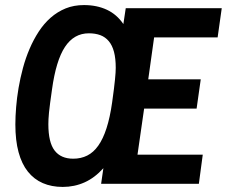

<svg xmlns="http://www.w3.org/2000/svg" viewBox="-20 -718 886 750"><path d="M40 -231.9Q40 -262.7 43 -299.3Q45.9 -335.9 52.5 -374.5Q59.1 -413.1 69.6 -452.1Q80.1 -491.2 95.5 -527.1Q110.8 -563 131.1 -594.2Q151.4 -625.5 177.7 -648.7Q204.1 -671.9 236.3 -685.1Q268.6 -698.2 308.1 -698.2Q358.4 -698.2 397.5 -679.9Q436.5 -661.6 461.9 -624L471.2 -686H846.2L830.1 -571.8H582L559.1 -408.2H764.2L748 -293.9H543L517.1 -113.8H772L756.8 0H375L383.8 -61Q350.1 -23.4 310.3 -5.6Q270.5 12.2 225.1 12.2Q181.6 12.2 147.2 -2.7Q112.8 -17.6 88.9 -47.6Q64.9 -77.6 52.5 -123.5Q40 -169.4 40 -231.9ZM183.1 -368.2Q178.7 -337.4 175.8 -315.7Q172.9 -293.9 171.4 -278.6Q169.9 -263.2 169.4 -252.4Q168.9 -241.7 168.9 -232.9Q168.9 -161.6 193.4 -129.9Q217.8 -98.1 266.1 -98.1Q296.4 -98.1 320.8 -110.4Q345.2 -122.6 364 -149.2Q382.8 -175.8 396.2 -217.5Q409.7 -259.3 418 -317.9Q422.4 -348.6 425 -370.4Q427.7 -392.1 429.2 -407.5Q430.7 -422.9 431.4 -433.6Q432.1 -444.3 432.1 -453.1Q432.1 -489.7 425.3 -515.4Q418.5 -541 405 -557.1Q391.6 -573.2 372.1 -580.6Q352.5 -587.9 327.1 -587.9Q269 -587.9 233.9 -534.9Q198.7 -481.9 183.1 -368.2Z"/></svg>

Font: Archivo Narrow
Style: Bold Italic
Weight: 700
Italic angle: -8°
Designer: Hector Gatti
Foundry: Hector Gatti
Version: 1.002; ttfautohint (v0.8)